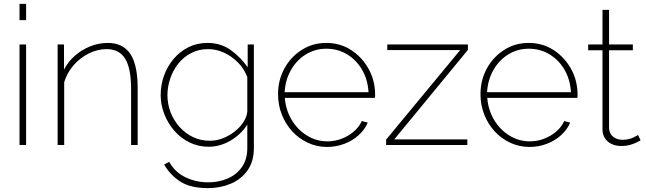

<svg xmlns="http://www.w3.org/2000/svg" viewBox="-20 -750 3343 993"><path d="M81 0V-520H115V0ZM81 -646V-730H115V-646Z M692 0H658V-290Q658 -396 627.5 -446Q597 -496 531 -496Q484 -496 439 -473.5Q394 -451 360.5 -412.5Q327 -374 312 -325V0H278V-520H311V-390Q332 -431 367.5 -462Q403 -493 447 -510.5Q491 -528 537 -528Q578 -528 607.5 -513Q637 -498 655.5 -469Q674 -440 683 -396Q692 -352 692 -294Z M1059 9Q1006 9 960 -13.5Q914 -36 881 -74.5Q848 -113 829.5 -160.5Q811 -208 811 -258Q811 -311 828.5 -359.5Q846 -408 878.5 -446Q911 -484 955 -506Q999 -528 1053 -528Q1122 -528 1173.5 -491Q1225 -454 1261 -402V-520H1293V16Q1293 85 1260 131.5Q1227 178 1172.5 200.5Q1118 223 1056 223Q965 223 912.5 189Q860 155 829 101L855 87Q886 142 940.5 167.5Q995 193 1056 193Q1112 193 1158 173Q1204 153 1231.5 113.5Q1259 74 1259 16V-106Q1227 -55 1172.5 -23Q1118 9 1059 9ZM1065 -22Q1100 -22 1133 -35Q1166 -48 1194 -70Q1222 -92 1239 -118.5Q1256 -145 1259 -172V-351Q1243 -394 1211 -426.5Q1179 -459 1139 -477.5Q1099 -496 1056 -496Q1007 -496 967.5 -475Q928 -454 901 -419.5Q874 -385 860 -342.5Q846 -300 846 -258Q846 -211 862.5 -168.5Q879 -126 909.5 -92.5Q940 -59 979.5 -40.5Q1019 -22 1065 -22Z M1671 10Q1619 10 1572.5 -11.5Q1526 -33 1491.5 -70.5Q1457 -108 1437.5 -157.5Q1418 -207 1418 -263Q1418 -336 1451 -396Q1484 -456 1540.5 -492Q1597 -528 1667 -528Q1739 -528 1795.5 -491.5Q1852 -455 1886 -394.5Q1920 -334 1920 -260Q1920 -256 1920 -252Q1920 -248 1919 -244H1453Q1458 -181 1488.5 -130Q1519 -79 1567.5 -49Q1616 -19 1673 -19Q1730 -19 1780 -48.5Q1830 -78 1851 -124L1882 -116Q1867 -80 1835 -51Q1803 -22 1760.5 -6Q1718 10 1671 10ZM1452 -273H1886Q1882 -339 1852.5 -389.5Q1823 -440 1775 -469Q1727 -498 1668 -498Q1610 -498 1562.5 -469Q1515 -440 1485.5 -389Q1456 -338 1452 -273Z M1977 -28 2360 -491H1983V-520H2400V-492L2019 -29H2397V0H1977Z M2718 10Q2666 10 2619.5 -11.5Q2573 -33 2538.5 -70.5Q2504 -108 2484.5 -157.5Q2465 -207 2465 -263Q2465 -336 2498 -396Q2531 -456 2587.5 -492Q2644 -528 2714 -528Q2786 -528 2842.5 -491.5Q2899 -455 2933 -394.5Q2967 -334 2967 -260Q2967 -256 2967 -252Q2967 -248 2966 -244H2500Q2505 -181 2535.5 -130Q2566 -79 2614.5 -49Q2663 -19 2720 -19Q2777 -19 2827 -48.5Q2877 -78 2898 -124L2929 -116Q2914 -80 2882 -51Q2850 -22 2807.5 -6Q2765 10 2718 10ZM2499 -273H2933Q2929 -339 2899.5 -389.5Q2870 -440 2822 -469Q2774 -498 2715 -498Q2657 -498 2609.5 -469Q2562 -440 2532.5 -389Q2503 -338 2499 -273Z M3293 -24Q3291 -23 3277 -15.5Q3263 -8 3241.5 -1.5Q3220 5 3192 5Q3166 5 3144 -5Q3122 -15 3109 -34.5Q3096 -54 3096 -81V-490H3022V-520H3096V-699H3130V-520H3253V-490H3130V-86Q3132 -57 3152 -42Q3172 -27 3198 -27Q3231 -27 3254.5 -38.5Q3278 -50 3280 -52Z"/></svg>

Font: Raleway Thin ExtraLight
Style: Regular
Weight: 250
Version: Version 4.026